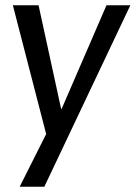

<svg xmlns="http://www.w3.org/2000/svg" viewBox="-20 -504 517 732"><path d="M477 -484H386L215 -89H213L127 -484H29L156 7L55 208H149Z"/></svg>

Font: Gamestation Display
Style: Italic
Weight: 400
Designer: Jonas Hecksher
Foundry: Jonas Hecksher, Playtypeª, e-types AS
Version: Version 1.003